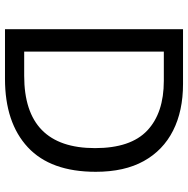

<svg xmlns="http://www.w3.org/2000/svg" viewBox="-12 -742 754 770"><g transform="rotate(90 365.0 -357.0)"><path d="M669 -364Q669 -183 570.5 -91.5Q472 0 296 0H97V-714H317Q425 -714 504 -674Q583 -634 626 -556.5Q669 -479 669 -364ZM574 -361Q574 -504 503.5 -570.5Q433 -637 304 -637H187V-77H284Q574 -77 574 -361Z"/></g></svg>

Font: Noto Sans Gunjala Gondi Semibold
Style: Regular
Weight: 600
Designer: Ek Type
Foundry: Ek Type
Version: Version 1.004; ttfautohint (v1.8.4.7-5d5b)